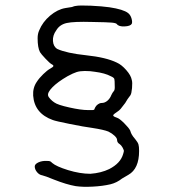

<svg xmlns="http://www.w3.org/2000/svg" viewBox="-20 -655 639 715"><path d="M261.7 -632.8Q275.4 -635.7 317.9 -633.8Q360.4 -631.8 387.7 -627.9Q439.5 -620.1 457 -606.4Q465.8 -599.6 469.7 -586.4Q473.6 -573.2 470.7 -566.4Q465.8 -557.6 443.8 -556.6Q421.9 -555.7 415 -565.4Q412.1 -569.3 396 -570.8Q379.9 -572.3 323.2 -573.2Q254.9 -575.2 228.5 -569.3Q202.1 -563.5 189.5 -542Q175.8 -523.4 177.2 -502.4Q178.7 -481.4 193.4 -472.7Q227.5 -457 300.8 -449.2Q375 -441.4 415 -421.9Q432.6 -414.1 450.2 -394Q467.8 -374 470.7 -357.4Q473.6 -348.6 471.7 -327.1Q469.7 -305.7 465.8 -300.8Q465.8 -299.8 462.4 -295.9Q459 -292 454.6 -285.2Q450.2 -278.3 446.3 -271.5Q434.6 -255.9 429.2 -249.5Q423.8 -243.2 416 -238.3Q404.3 -230.5 402.3 -227.5Q400.4 -224.6 403.3 -222.2Q406.2 -219.7 415 -216.8Q424.8 -213.9 442.4 -196.3Q460 -178.7 464.8 -168.9Q465.8 -165 467.8 -160.2Q469.7 -155.3 470.7 -154.3Q473.6 -148.4 484.4 -135.7Q493.2 -125 495.6 -117.2Q498 -109.4 498 -92.8Q498 -26.4 458 -3.9Q446.3 2.9 434.6 9.8Q415 25.4 391.6 31.2Q362.3 38.1 325.2 40Q288.1 42 261.7 38.1Q227.5 32.2 180.7 13.7Q147.5 0 137.7 -2Q126 -3.9 117.7 -14.2Q109.4 -24.4 109.4 -35.2Q109.4 -43.9 123 -50.3Q136.7 -56.6 154.3 -55.7Q164.1 -55.7 167 -54.2Q169.9 -52.7 174.8 -47.9Q189.5 -35.2 233.4 -21.5Q278.3 -7.8 316.4 -7.8Q356.4 -10.7 386.7 -25.4Q428.7 -46.9 438.5 -81.1Q441.4 -90.8 441.4 -93.3Q441.4 -95.7 436.5 -105.5Q430.7 -115.2 425.8 -118.2Q416 -124 416 -133.8Q416 -140.6 406.7 -149.4Q397.5 -158.2 383.8 -165Q367.2 -171.9 323.2 -178.7Q293 -182.6 239.7 -193.4Q186.5 -204.1 176.8 -208Q108.4 -232.4 103.5 -298.8Q101.6 -328.1 117.2 -350.6Q126 -364.3 141.1 -378.9Q156.2 -393.6 167 -399.4Q177.7 -405.3 178.7 -408.7Q179.7 -412.1 172.9 -415.5Q166 -418.9 149.4 -436.5Q132.8 -454.1 128.9 -460.9Q120.1 -477.5 120.1 -512.7Q120.1 -529.3 126 -542Q138.7 -573.2 166.5 -596.7Q194.3 -620.1 223.6 -625Q238.3 -627 248 -628.9Q257.8 -632.8 261.7 -632.8ZM333 -387.7Q317.4 -390.6 295.9 -390.6Q278.3 -390.6 265.6 -386.7Q252.9 -382.8 231.4 -371.1Q194.3 -349.6 175.3 -330.1Q156.2 -310.5 159.2 -298.8Q160.2 -293.9 167.5 -286.1Q174.8 -278.3 182.6 -273.4Q194.3 -264.6 237.8 -254.9Q281.2 -245.1 307.6 -245.1Q330.1 -244.1 331.1 -247.1Q331.1 -248 332 -249.5Q333 -251 333.5 -252.9Q334 -254.9 335 -255.9Q337.9 -261.7 344.7 -266.6Q351.6 -271.5 358.4 -271.5Q370.1 -271.5 379.9 -279.8Q389.6 -288.1 394.5 -300.8Q398.4 -309.6 404.3 -316.4Q408.2 -320.3 407.2 -336.9Q407.2 -355.5 405.8 -360.8Q404.3 -366.2 392.6 -371.1Q371.1 -382.8 333 -387.7Z"/></svg>

Font: JasonHandwriting4
Style: Regular
Weight: 400
Version: Version 1.01.21